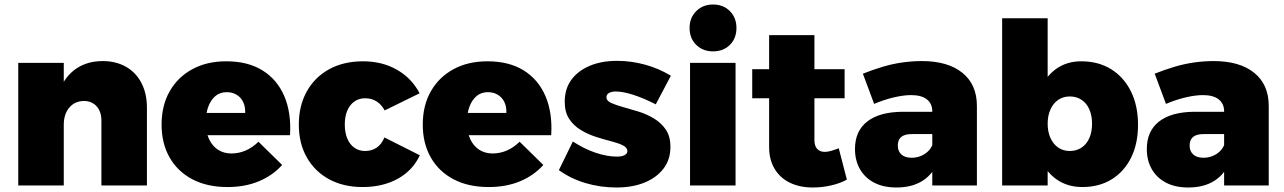

<svg xmlns="http://www.w3.org/2000/svg" viewBox="-20 -823 5696 852"><path d="M430 -287Q430 -328 408.5 -351.5Q387 -375 352 -375Q311 -374 287 -345Q263 -316 263 -269H217Q217 -358 243.5 -422Q270 -486 319 -519Q368 -552 436 -552Q494 -552 538.5 -527Q583 -502 607.5 -455Q632 -408 632 -345V0H430ZM61 -544H263V0H61Z M1068 -322Q1069 -350 1059 -370.5Q1049 -391 1030 -402.5Q1011 -414 986 -414Q956 -414 935.5 -396.5Q915 -379 904 -349Q893 -319 893 -281Q893 -237 907.5 -206Q922 -175 947.5 -158.5Q973 -142 1007 -142Q1073 -142 1127 -194L1232 -91Q1190 -44 1128.5 -18.5Q1067 7 990 7Q899 7 833.5 -27.5Q768 -62 732.5 -124.5Q697 -187 697 -270Q697 -355 733 -418Q769 -481 833.5 -516Q898 -551 984 -551Q1080 -551 1145 -510.5Q1210 -470 1241.5 -396.5Q1273 -323 1267 -223H866V-322Z M1687 -333Q1673 -359 1651 -373Q1629 -387 1600 -387Q1573 -387 1552.5 -372.5Q1532 -358 1521 -332Q1510 -306 1510 -271Q1510 -235 1521 -208.5Q1532 -182 1552.5 -167.5Q1573 -153 1600 -153Q1629 -153 1651 -167.5Q1673 -182 1686 -213L1843 -134Q1812 -67 1745.5 -30Q1679 7 1589 7Q1504 7 1440.5 -27.5Q1377 -62 1341.5 -124.5Q1306 -187 1306 -270Q1306 -354 1341.5 -417.5Q1377 -481 1441 -516Q1505 -551 1591 -551Q1676 -551 1741.5 -513.5Q1807 -476 1842 -409Z M2227 -322Q2228 -350 2218 -370.5Q2208 -391 2189 -402.5Q2170 -414 2145 -414Q2115 -414 2094.5 -396.5Q2074 -379 2063 -349Q2052 -319 2052 -281Q2052 -237 2066.5 -206Q2081 -175 2106.5 -158.5Q2132 -142 2166 -142Q2232 -142 2286 -194L2391 -91Q2349 -44 2287.5 -18.5Q2226 7 2149 7Q2058 7 1992.5 -27.5Q1927 -62 1891.5 -124.5Q1856 -187 1856 -270Q1856 -355 1892 -418Q1928 -481 1992.5 -516Q2057 -551 2143 -551Q2239 -551 2304 -510.5Q2369 -470 2400.5 -396.5Q2432 -323 2426 -223H2025V-322Z M2890 -360Q2835 -388 2789.5 -402.5Q2744 -417 2712 -417Q2694 -417 2682.5 -410.5Q2671 -404 2671 -391Q2671 -376 2691.5 -366.5Q2712 -357 2744.5 -348Q2777 -339 2813 -328Q2849 -317 2881.5 -297.5Q2914 -278 2934.5 -248Q2955 -218 2955 -171Q2955 -115 2924.5 -75Q2894 -35 2840.5 -13Q2787 9 2716 9Q2644 9 2578.5 -10.5Q2513 -30 2460 -68L2522 -195Q2573 -162 2623.5 -145Q2674 -128 2719 -128Q2733 -128 2743 -131Q2753 -134 2758.5 -139.5Q2764 -145 2764 -153Q2764 -168 2744 -178Q2724 -188 2692.5 -196Q2661 -204 2625 -215.5Q2589 -227 2557.5 -246Q2526 -265 2506 -295Q2486 -325 2486 -371Q2486 -429 2515.5 -469Q2545 -509 2597 -531Q2649 -553 2718 -553Q2780 -553 2841 -536.5Q2902 -520 2957 -487Z M3042 -544H3244V0H3042ZM3144 -803Q3190 -803 3219 -773.5Q3248 -744 3248 -699Q3248 -653 3219 -624Q3190 -595 3144 -595Q3099 -595 3069.5 -624Q3040 -653 3040 -699Q3040 -744 3069.5 -773.5Q3099 -803 3144 -803Z M3594 -201Q3594 -175 3606.5 -162Q3619 -149 3640 -149Q3652 -149 3668 -153.5Q3684 -158 3702 -165L3738 -26Q3710 -10 3669.5 -0.5Q3629 9 3587 9Q3529 9 3485.5 -12Q3442 -33 3417.5 -73.5Q3393 -114 3393 -170V-667H3594ZM3318 -516H3728V-387H3318Z M4025 -228Q3995 -228 3979.5 -215.5Q3964 -203 3964 -177Q3964 -152 3980 -137.5Q3996 -123 4025 -123Q4046 -123 4064 -130Q4082 -137 4096 -149.5Q4110 -162 4117 -179L4142 -107Q4122 -52 4075 -21.5Q4028 9 3958 9Q3900 9 3859 -12.5Q3818 -34 3796 -72.5Q3774 -111 3774 -162Q3774 -241 3828 -283.5Q3882 -326 3984 -327H4135V-228ZM4117 -329Q4117 -363 4093 -382Q4069 -401 4023 -401Q3990 -401 3947 -391Q3904 -381 3859 -362L3809 -496Q3854 -514 3898 -527Q3942 -540 3985.5 -546Q4029 -552 4071 -552Q4186 -552 4250.5 -500Q4315 -448 4315 -353V0H4117Z M4778 -551Q4854 -551 4910.5 -516Q4967 -481 4998.5 -417.5Q5030 -354 5030 -269Q5030 -186 4999.5 -124Q4969 -62 4913.5 -27.5Q4858 7 4783 7Q4717 7 4668.5 -27Q4620 -61 4593.5 -123.5Q4567 -186 4567 -270Q4567 -356 4592.5 -419Q4618 -482 4665.5 -516.5Q4713 -551 4778 -551ZM4727 -395Q4698 -395 4676 -380Q4654 -365 4641.5 -337.5Q4629 -310 4629 -274Q4629 -238 4641.5 -210.5Q4654 -183 4676 -168Q4698 -153 4727 -153Q4757 -153 4779.5 -168Q4802 -183 4814 -210.5Q4826 -238 4826 -274Q4826 -310 4814 -337.5Q4802 -365 4779.5 -380Q4757 -395 4727 -395ZM4427 -742H4629V0H4427Z M5320 -228Q5290 -228 5274.5 -215.5Q5259 -203 5259 -177Q5259 -152 5275 -137.5Q5291 -123 5320 -123Q5341 -123 5359 -130Q5377 -137 5391 -149.5Q5405 -162 5412 -179L5437 -107Q5417 -52 5370 -21.5Q5323 9 5253 9Q5195 9 5154 -12.5Q5113 -34 5091 -72.5Q5069 -111 5069 -162Q5069 -241 5123 -283.5Q5177 -326 5279 -327H5430V-228ZM5412 -329Q5412 -363 5388 -382Q5364 -401 5318 -401Q5285 -401 5242 -391Q5199 -381 5154 -362L5104 -496Q5149 -514 5193 -527Q5237 -540 5280.5 -546Q5324 -552 5366 -552Q5481 -552 5545.5 -500Q5610 -448 5610 -353V0H5412Z"/></svg>

Font: Alexandria ExtraBold
Style: Regular
Weight: 800
Designer: Mohamed Gaber
Foundry: Kief Type Foundry
Version: Version 5.100